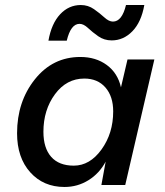

<svg xmlns="http://www.w3.org/2000/svg" viewBox="-20 -737 657 765"><path d="M555 -717Q543 -649 507.5 -612.5Q472 -576 425 -576Q395 -576 371.5 -592.5Q348 -609 330.5 -625.5Q313 -642 297 -642Q262 -642 246 -575H173Q185 -643 219.5 -680Q254 -717 302 -717Q331 -717 354.5 -700.5Q378 -684 396 -667.5Q414 -651 430 -651Q466 -651 482 -717ZM237 8Q153 8 100.5 -50.5Q48 -109 48 -206Q48 -332 119 -421Q190 -510 300 -510Q362 -510 405.5 -478Q449 -446 462 -389L488 -500H595L479 0H384L401 -93Q376 -46 332.5 -19Q289 8 237 8ZM274 -77Q338 -77 384.5 -141.5Q431 -206 431 -293Q431 -353 400 -388.5Q369 -424 316 -424Q245 -424 199 -361.5Q153 -299 153 -212Q153 -147 184 -112Q215 -77 274 -77Z"/></svg>

Font: Elaine Sans Medium
Style: Italic
Weight: 500
Italic angle: -13°
Designer: Wei Huang
Foundry: Wei Huang
Version: Version 2.001;December 24, 2019;FontCreator 12.0.0.2547 64-b